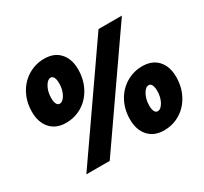

<svg xmlns="http://www.w3.org/2000/svg" viewBox="-146 -914 1192 1124"><g transform="rotate(-30 450.0 -352.5)"><path d="M266 -710Q333 -710 370.5 -668.5Q408 -627 408 -557Q408 -490 379.5 -435.5Q351 -381 301.5 -350.5Q252 -320 191 -320Q125 -320 87 -362Q49 -404 49 -475Q49 -542 77.5 -595.5Q106 -649 156 -679.5Q206 -710 266 -710ZM142 0 629 -701H787L300 0ZM244 -595Q222 -595 204.5 -563Q187 -531 187 -489Q187 -464 194 -450Q201 -436 214 -436Q236 -436 253.5 -467.5Q271 -499 271 -542Q271 -566 264 -580.5Q257 -595 244 -595ZM741 -385Q808 -385 845.5 -343.5Q883 -302 883 -232Q883 -165 854.5 -110.5Q826 -56 776.5 -25.5Q727 5 666 5Q600 5 562 -37Q524 -79 524 -150Q524 -217 552.5 -270.5Q581 -324 631 -354.5Q681 -385 741 -385ZM719 -270Q697 -270 679.5 -238Q662 -206 662 -164Q662 -139 669 -125Q676 -111 689 -111Q711 -111 728.5 -142.5Q746 -174 746 -217Q746 -241 739 -255.5Q732 -270 719 -270Z"/></g></svg>

Font: Argentum Sans Black
Style: Italic
Weight: 900
Italic angle: -11°
Designer: Julieta Ulanovsky (font), Cristiano Sobral (main changes and remaster)
Foundry: Julieta Ulanovsky (font), Cristiano Sobral (main changes and remaster)
Version: Version 2.007;June 15, 2022;FontCreator 14.0.0.2814 64-bit; 